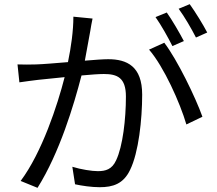

<svg xmlns="http://www.w3.org/2000/svg" viewBox="-20 -866 1040 921"><path d="M768 -661 695 -628C766 -546 844 -372 874 -269L951 -306C918 -399 830 -580 768 -661ZM780 -806 726 -784C753 -746 787 -685 807 -645L862 -669C841 -709 805 -771 780 -806ZM890 -846 837 -824C865 -786 898 -729 920 -686L974 -710C955 -747 916 -810 890 -846ZM64 -557 73 -471C98 -475 140 -480 163 -483L290 -496C256 -362 181 -134 79 2L160 35C266 -134 334 -361 371 -504C414 -508 454 -511 478 -511C542 -511 584 -494 584 -403C584 -295 569 -164 537 -97C517 -53 486 -45 449 -45C421 -45 369 -53 327 -66L340 18C372 25 419 32 458 32C522 32 572 16 604 -51C645 -134 662 -293 662 -412C662 -548 589 -582 499 -582C475 -582 434 -579 387 -575L413 -717C416 -737 420 -758 424 -777L332 -786C332 -718 321 -640 306 -568C245 -563 187 -558 154 -557C122 -556 96 -556 64 -557Z"/></svg>

Font: Noto Sans CJK JP
Style: Regular
Weight: 400
Designer: Ryoko NISHIZUKA 西塚涼子 (kana, bopomofo & ideographs); Paul D. Hunt (Latin, Greek & Cyrillic); Sandoll Communications 산돌커뮤니
Foundry: Adobe
Version: Version 2.004;hotconv 1.0.118;makeotfexe 2.5.65603